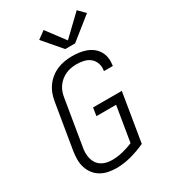

<svg xmlns="http://www.w3.org/2000/svg" viewBox="-234 -1090 1068 1209"><g transform="rotate(-30 300.0 -485.5)"><path d="M247 8Q217 8 188 2Q159 -4 134.5 -18.5Q110 -33 93 -55.5Q76 -78 67.5 -105Q59 -132 59 -162Q59 -192 64 -223L118 -548Q122 -575 131.5 -601.5Q141 -628 157.5 -651.5Q174 -675 197 -693.5Q220 -712 246.5 -723Q273 -734 300 -738.5Q327 -743 354 -743Q381 -743 407 -739.5Q433 -736 457 -727Q481 -718 500.5 -702.5Q520 -687 532.5 -665.5Q545 -644 548.5 -618Q552 -592 548 -565Q548 -564 547.5 -563Q547 -562 547 -561H483Q483 -561 483 -562Q483 -563 483 -564Q488 -591 479.5 -616Q471 -641 452 -657Q433 -673 407 -679Q381 -685 354 -685Q334 -685 314 -681.5Q294 -678 275 -669.5Q256 -661 239 -647Q222 -633 210 -615.5Q198 -598 191.5 -578.5Q185 -559 182 -539L128 -213Q124 -192 124 -171.5Q124 -151 129 -131.5Q134 -112 145 -96Q156 -80 172.5 -69.5Q189 -59 208.5 -54.5Q228 -50 249 -50Q287 -50 325.5 -59.5Q364 -69 401 -84L443 -339H300L309 -397H518L460 -45Q408 -21 354 -6.5Q300 8 247 8ZM341 -803 228 -935 283 -975 383 -842 526 -979 573 -931 413 -803Z"/></g></svg>

Font: Iosevka SS04 Light Extended
Style: Italic
Weight: 300
Width: 7
Italic angle: -9°
Monospace: yes
Designer: Belleve Invis
Foundry: Belleve Invis
Version: Version 19.0.0; ttfautohint (v1.8.4)